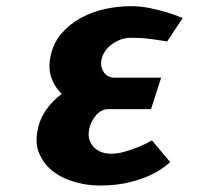

<svg xmlns="http://www.w3.org/2000/svg" viewBox="-20 -578 690 607"><path d="M489.5 -332.5H340.5Q331 -332.5 322.5 -337Q314.5 -340.5 309 -348.5Q303 -357 301 -366Q298.5 -377 300.5 -387.5Q303 -401.5 310.5 -413Q318 -426 330.5 -435.5Q342.5 -445 359 -452Q375 -458.5 395 -458.5Q416 -458.5 436 -457Q456 -455 472 -452.5Q487.5 -450.5 508.5 -447L557.5 -521Q528 -533 506 -539.5Q480 -547 453.5 -552.5Q424 -558.5 393.5 -558.5Q356 -558.5 313.5 -550Q272 -541 236 -521.5Q200.5 -502.5 173.5 -471Q147 -440 139 -396Q132.5 -361 142.5 -332Q152 -304 175 -281Q145 -258.5 125 -229.5Q104.5 -199.5 98.5 -164.5Q90 -121 106 -88.5Q121 -56 150 -34.5Q178.5 -13 217.5 -2.5Q255 8.5 294 8.5Q351.5 8.5 394.5 -3Q436 -14 464 -28.5Q495.5 -44.5 518 -65.5L460.5 -134Q438 -121.5 416.5 -113Q401 -106 374.5 -98.5Q352 -92 330.5 -92Q313 -92 298.5 -98Q285 -103.5 275.5 -114Q266.5 -124 262.5 -137Q259 -150 261 -164Q263 -178 269.5 -191.5Q274 -202 283.5 -213.5Q292 -223 301.5 -228Q311 -233 323 -233H457.5Z"/></svg>

Font: B612
Style: Regular
Weight: 700
Italic angle: -10°
Designer: Nicolas Chauveau, Thomas Paillot, Jonathan Favre-Lamarine, Jean-Luc Vinot
Foundry: AIRBUS
Version: Version 1.008